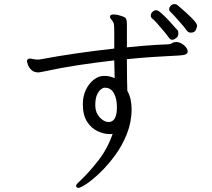

<svg xmlns="http://www.w3.org/2000/svg" viewBox="-20 -846 1040 941"><path d="M915 -686Q902 -686 894 -698Q889 -706 873.5 -724Q858 -742 841 -761Q824 -780 813 -790Q809 -794 809 -801Q809 -810 817 -818Q825 -826 835 -826Q844 -826 851 -820Q899 -779 918.5 -759Q938 -739 942 -731.5Q946 -724 946 -719Q946 -715 940.5 -700.5Q935 -686 915 -686ZM844 -660Q840 -657 834.5 -654Q829 -651 824 -651Q815 -651 808 -661Q800 -673 783.5 -692.5Q767 -712 751 -730.5Q735 -749 725 -756Q719 -761 719 -770Q719 -780 727.5 -788Q736 -796 746 -796Q754 -796 770 -782Q786 -768 804 -749L850 -698Q854 -694 854 -683Q854 -676 851.5 -669.5Q849 -663 844 -660ZM849 -640Q870 -636 885 -621.5Q900 -607 900 -593Q900 -585 890.5 -580Q881 -575 857 -574Q798 -571 733.5 -567Q669 -563 602 -556Q602 -507 602.5 -464Q603 -421 604 -401Q616 -379 620.5 -356.5Q625 -334 625 -311Q625 -248 602 -190Q579 -132 543.5 -84Q508 -36 470.5 0Q433 36 403.5 55.5Q374 75 364 75Q358 75 355 71Q353 67 353 66Q353 59 361.5 51Q370 43 377 36Q417 -2 462 -59.5Q507 -117 532 -190Q528 -189 524.5 -189Q521 -189 516 -189Q488 -189 457.5 -203.5Q427 -218 406.5 -250Q386 -282 386 -336Q386 -375 401 -406Q416 -437 439 -455Q462 -473 487 -474H493Q518 -474 542 -463L540 -550Q452 -540 365.5 -527Q279 -514 202 -497Q195 -496 187 -494Q179 -492 169 -491Q146 -491 133.5 -503.5Q121 -516 116.5 -529.5Q112 -543 112 -545Q112 -555 121 -558Q123 -559 127 -559Q131 -559 135 -558Q139 -557 144 -556Q149 -555 155.5 -554.5Q162 -554 168 -554Q174 -554 177 -555Q262 -571 355.5 -584.5Q449 -598 540 -608V-681Q540 -714 538.5 -725.5Q537 -737 528 -747Q524 -754 521.5 -756.5Q519 -759 519 -763Q519 -765 519.5 -766Q520 -767 520 -768Q522 -775 537 -775Q543 -775 550.5 -774Q558 -773 567 -770Q590 -764 596 -756.5Q602 -749 602 -726V-614Q640 -618 675.5 -621Q711 -624 744 -626L807 -629Q817 -630 824.5 -635Q832 -640 843 -640ZM447 -327Q448 -293 469 -270.5Q490 -248 512 -248Q553 -248 553 -321Q553 -363 538 -389.5Q523 -416 495 -416H491Q485 -416 474.5 -408Q464 -400 455.5 -381.5Q447 -363 447 -330Z"/></svg>

Font: Klee One SemiBold
Style: Regular
Weight: 600
Designer: Fontworks Inc.
Foundry: Fontworks Inc.
Version: Version 1.00;January 12, 2022;FontCreator 13.0.0.2683 64-bit